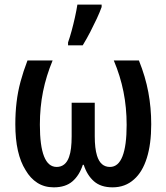

<svg xmlns="http://www.w3.org/2000/svg" viewBox="-20 -802 721 832"><path d="M212.9 9.8Q172.4 9.8 141.8 -9.8Q111.3 -29.3 90.8 -64.9Q68.8 -99.6 57.6 -149.2Q46.4 -198.7 46.4 -263.7Q46.4 -313.5 51.8 -358.9Q57.1 -404.3 69.1 -448.7Q81.1 -493.2 99.1 -540H208Q180.2 -473.1 166.5 -405.3Q152.8 -337.4 152.8 -261.7Q152.8 -169.9 170.9 -124.3Q189 -78.6 225.6 -78.6Q244.6 -78.6 258.3 -89.6Q272 -100.6 279.3 -122.1Q285.2 -138.2 287.8 -160.4Q290.5 -182.6 290.5 -211.4V-356.9H390.6V-211.4Q390.6 -159.2 400.4 -127.4Q408.2 -102.5 422.1 -90.6Q436 -78.6 456.5 -78.6Q492.7 -78.6 510.7 -124.5Q528.8 -170.4 528.8 -260.7Q528.8 -335.9 515.1 -404.3Q501.5 -472.7 473.1 -540H582Q610.4 -469.2 622.8 -402.1Q635.3 -335 635.3 -263.7Q635.3 -177.7 616.2 -117.2Q597.2 -56.6 561 -24.9Q522.9 9.8 467.8 9.8Q417 9.8 387.2 -16.4Q357.4 -42.5 342.8 -87.9H338.9Q323.7 -41.5 293.7 -15.9Q263.7 9.8 212.9 9.8ZM274.9 -605.5V-618.2Q282.7 -640.1 290.5 -668.9Q298.3 -697.8 304.9 -727.5Q311.5 -757.3 315.4 -782.2H420.4V-771.5Q412.1 -748.5 399.2 -720.7Q386.2 -692.9 371.1 -663.6Q356 -634.3 338.4 -605.5Z"/></svg>

Font: Open Sans
Style: Regular
Weight: 600
Width: 3
Foundry: Ascender Corporation
Version: Version 1.000